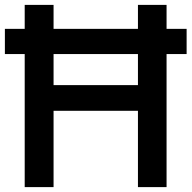

<svg xmlns="http://www.w3.org/2000/svg" viewBox="-24 -765 783 785"><path d="M77 0H195V-312H540V0H657V-544H739V-647H657V-745H540V-647H195V-745H77V-647H-4V-544H77ZM195 -417V-544H540V-417Z"/></svg>

Font: Custom Plus Jakarta Sans SemiBold
Style: Regular
Weight: 600
Designer: Gumpita Rahayu & FullSphere
Foundry: Tokotype & FullSphere
Version: Version 1.001;hotconv 1.0.117;makeotfexe 2.5.65602